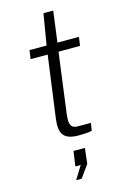

<svg xmlns="http://www.w3.org/2000/svg" viewBox="-137 -751 674 1043"><g transform="rotate(-15 200.0 -229.0)"><path d="M365 -467 372 -516H251L274 -690H219L190 -516H94L87 -467H183L136 -120C125 -37 146 1 234 1C255 1 294 -1 307 -5L314 -48H242C208 -48 191 -61 199 -126L244 -467ZM156 232H187L237 162L247 75H183L171 159H201Z"/></g></svg>

Font: United Sans ExtraLight
Style: Italic
Weight: 200
Italic angle: -8°
Designer: Pablo Impallari, Rodrigo Fuenzalida (Modified by Dan O. Williams)
Version: Version 1.000;PS 001.000;hotconv 1.0.88;makeotf.lib2.5.64775